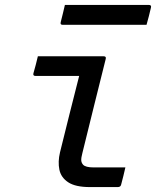

<svg xmlns="http://www.w3.org/2000/svg" viewBox="-20 -761 640 781"><path d="M134 -532H402Q413 -532 410 -521Q386 -425 362.5 -330.5Q339 -236 315 -138Q310 -119 310.5 -109Q311 -99 318 -91Q328 -80 361 -80H490Q486 -63 482 -46Q478 -29 473 -11Q471 0 459 0H346Q287 0 257.5 -19.5Q228 -39 221.5 -71Q215 -103 224 -141Q244 -222 263 -298Q282 -374 302 -452H125Q113 -452 116 -463Q121 -480 125.5 -497.5Q130 -515 134 -532ZM244 -741H585Q597 -741 594 -730Q590 -711 585.5 -695Q581 -679 576 -660H235Q224 -660 227 -671Q232 -691 236 -707Q240 -723 244 -741Z"/></svg>

Font: Recursive Mn Lnr St
Style: Italic
Weight: 400
Italic angle: -15°
Monospace: yes
Version: Version 1.079;hotconv 1.0.112;makeotfexe 2.5.65598; ttfautoh